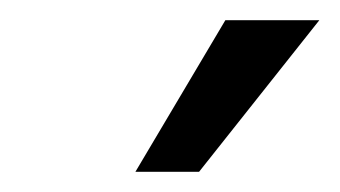

<svg xmlns="http://www.w3.org/2000/svg" viewBox="-20 -750 336 190"><path d="M114 -580H177L296 -730H203Z"/></svg>

Font: Uncut Sans
Style: Italic
Weight: 400
Italic angle: -11°
Designer: Kasper Nordkvist
Foundry: UNCUT.wtf
Version: Version 1.304;Glyphs 3.2 (3246)